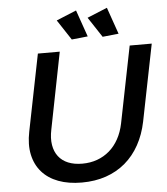

<svg xmlns="http://www.w3.org/2000/svg" viewBox="-60 -965 892 1023"><g transform="rotate(-5 386.0 -453.0)"><path d="M771.5 -700 689.5 -290Q675.5 -221.5 645.2 -166.8Q615 -112 570 -73.8Q525 -35.5 466.2 -15.2Q407.5 5 336.5 5Q265.5 5 211.5 -15.2Q157.5 -35.5 123.8 -73.8Q90 -112 78.2 -166.8Q66.5 -221.5 80.5 -290L162.5 -700H279.5L198.5 -290Q189 -244.5 195 -208.2Q201 -172 220.5 -146.8Q240 -121.5 272.2 -108.2Q304.5 -95 347.5 -95Q390.5 -95 427.2 -108.2Q464 -121.5 493 -146.5Q522 -171.5 542 -207.8Q562 -244 571.5 -290L653.5 -700ZM550 -911 600 -768 514 -759 443 -867ZM385 -911 435 -768 349 -759 278 -867Z"/></g></svg>

Font: Argentum Sans
Style: Italic
Weight: 400
Italic angle: -11.3099°
Designer: Julieta Ulanovsky, Owen Earl, Rasmus Andersson, Cristiano Sobral
Foundry: The Argentum Sans Project Authors
Version: Version 3.131; ttfautohint (v1.8.4.7-5d5b-dirty)